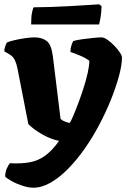

<svg xmlns="http://www.w3.org/2000/svg" viewBox="-28 -674 602 894"><path d="M127 200Q104 200 75.5 190.5Q47 181 25 168.5Q3 156 -4 148Q-4 128 3.5 111Q11 94 18 86Q71 89 111 81.5Q151 74 183.5 50Q216 26 247 -18Q208 -26 168.5 -48.5Q129 -71 104 -96L53 -357Q49 -377 41 -394Q33 -411 16 -421L-8 -435Q-8 -446 -4 -457.5Q0 -469 4 -476Q14 -481 37.5 -486.5Q61 -492 87.5 -496Q114 -500 132 -500Q167 -500 189 -483.5Q211 -467 218 -413L254 -120Q263 -112 276.5 -107Q290 -102 297 -102Q301 -107 311.5 -131Q322 -155 335 -189.5Q348 -224 360.5 -262.5Q373 -301 380.5 -335Q388 -369 388 -391Q371 -404 345 -415Q319 -426 300 -432Q300 -449 304.5 -462.5Q309 -476 313 -483Q330 -488 356 -491.5Q382 -495 407 -497.5Q432 -500 445 -500Q456 -500 472 -489Q488 -478 503.5 -462Q519 -446 529.5 -430.5Q540 -415 540 -406Q540 -372 526 -320Q512 -268 488 -208.5Q464 -149 433 -91Q403 -34 366.5 18Q330 70 290 111Q250 152 208.5 176Q167 200 127 200ZM117 -560Q117 -595 121 -615Q125 -635 129 -640Q162 -640 206.5 -641.5Q251 -643 297 -645.5Q343 -648 380 -650.5Q417 -653 434 -654L445 -645Q444 -615 440 -591.5Q436 -568 433 -560Z"/></svg>

Font: Texturina Black
Style: Regular
Weight: 900
Designer: Guillermo Torres Carreño
Foundry: Omnibus-Type
Version: Version 1.002; ttfautohint (v1.8.3)